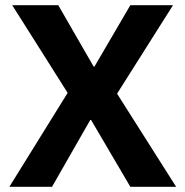

<svg xmlns="http://www.w3.org/2000/svg" viewBox="-20 -718 713 738"><path d="M657 0H481L330 -257H327L180 0H16L240 -361L27 -698H204L340 -462H343L481 -698H645L430 -358Z"/></svg>

Font: IBM Plex Sans Arabic
Style: Bold
Weight: 700
Designer: Mike Abbink, Paul van der Laan, Pieter van Rosmalen, Wael Morcos, Khajak Apelian
Foundry: Bold Monday
Version: Version 1.2